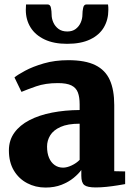

<svg xmlns="http://www.w3.org/2000/svg" viewBox="-20 -832 602 863"><path d="M184.5 11Q139.5 11 102 -8.8Q64.5 -28.5 42.2 -65.8Q20 -103 20 -156Q20 -201.5 44.5 -235.5Q69 -269.5 112.5 -292Q156 -314.5 213.8 -325.8Q271.5 -337 338 -337.5V-362.5Q338 -395.5 330 -416.5Q322 -437.5 301 -448Q280 -458.5 240 -458.5Q184 -458.5 142 -443.8Q100 -429 76.5 -419L45 -484Q58.5 -495.5 92.8 -514Q127 -532.5 176.8 -547Q226.5 -561.5 287 -561.5Q363.5 -561.5 408.5 -539.2Q453.5 -517 473.5 -472.5Q493.5 -428 493.5 -360V-62.5L542.5 -61.5V-4.5Q531.5 -2.5 508.5 1.2Q485.5 5 459 7.8Q432.5 10.5 410.5 10.5Q372.5 10.5 359 -0.2Q345.5 -11 345.5 -42V-68Q333.5 -51 311 -32.5Q288.5 -14 256.8 -1.5Q225 11 184.5 11ZM263.5 -78.5Q281 -78.5 302.2 -88.5Q323.5 -98.5 338 -113.5V-276Q284.5 -276 252.2 -261.5Q220 -247 205.8 -223.8Q191.5 -200.5 191.5 -173Q191.5 -143.5 200.5 -122.5Q209.5 -101.5 225.8 -90Q242 -78.5 263.5 -78.5ZM194 -812Q206 -812 209 -796.8Q212 -781.5 212 -766.5Q212 -748.5 219.8 -731Q227.5 -713.5 243 -702Q258.5 -690.5 282.5 -690.5Q305.5 -690.5 320.5 -702Q335.5 -713.5 343 -731Q350.5 -748.5 350.5 -766.5Q350.5 -781.5 353.8 -796.8Q357 -812 368.5 -812H465.5Q466.5 -807.5 466.8 -799.8Q467 -792 467 -787.5Q467 -743.5 446.8 -709Q426.5 -674.5 385.2 -654.8Q344 -635 281.5 -635Q221.5 -635 180 -654.8Q138.5 -674.5 117.2 -709Q96 -743.5 96 -787.5Q96 -793.5 96.5 -799.8Q97 -806 97 -812Z"/></svg>

Font: Merriweather 36pt Black
Style: Regular
Weight: 900
Version: Version 2.100